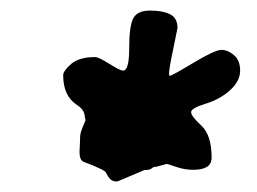

<svg xmlns="http://www.w3.org/2000/svg" viewBox="-20 -690 488 365"><path d="M296.9 -378.4 277.3 -373Q271.5 -373 268.3 -369.9Q265.1 -366.7 254.4 -366.7L203.6 -345.2H199.7Q189 -345.2 181.6 -361.8Q179.2 -367.2 139.2 -382.3Q130.4 -385.7 131.3 -404.1Q132.3 -422.4 132.3 -429.9Q132.3 -437.5 138.7 -452.1L142.6 -461.4Q141.1 -467.3 141.1 -468.3Q141.1 -481 126 -490.7Q100.1 -507.8 100.1 -546.9Q100.1 -555.2 115.2 -568.4Q130.4 -581.5 160.6 -581.5Q167.5 -581.5 188 -568.6Q208.5 -555.7 213.9 -555.7Q225.6 -555.7 225.6 -598.1Q225.6 -640.6 233.4 -655.3Q241.2 -669.9 265.4 -669.9Q289.6 -669.9 303.5 -662.8Q317.4 -655.8 317.4 -636.7Q317.4 -635.7 308.1 -590.8Q301.3 -558.6 301.3 -549.3Q301.8 -545.9 302.7 -545.9Q306.6 -545.9 347.7 -570.6Q388.7 -595.2 400.9 -595.2Q413.1 -595.2 424.8 -585.2Q436.5 -575.2 436.5 -555.7Q436.5 -536.1 417.7 -518.8Q398.9 -501.5 371.1 -492.9Q343.3 -484.4 343.3 -476.8Q343.3 -469.2 362.8 -451.2Q382.3 -433.1 382.3 -390.1Q382.3 -367.2 347.7 -367.2Q330.6 -367.2 314.7 -372.8Q298.8 -378.4 296.9 -378.4Z"/></svg>

Font: Averia Serif Libre
Style: Bold Italic
Weight: 700
Italic angle: -6.90001°
Version: Version 1.002